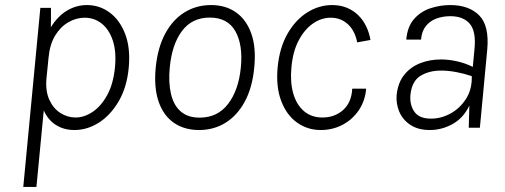

<svg xmlns="http://www.w3.org/2000/svg" viewBox="-20 -505 1996 759"><path d="M72 234 139.5 -474H181.5Q181.5 -455 181.5 -435.5Q181.5 -416 181 -397Q207 -440 244 -462.5Q281 -485 323.5 -485Q373.5 -485 413.5 -455.5Q453.5 -426 474.8 -370.8Q496 -315.5 489 -238.5Q482 -161.5 450 -106Q418 -50.5 371.8 -20.8Q325.5 9 274.5 9Q232.5 9 201 -11Q169.5 -31 153 -68.5L124 234ZM279 -40.5Q313 -40.5 346.5 -63Q380 -85.5 404 -129.5Q428 -173.5 434.5 -238.5Q440.5 -301.5 425.8 -345.2Q411 -389 381.8 -412Q352.5 -435 314.5 -435Q281.5 -435 250.5 -417.2Q219.5 -399.5 198.2 -364.8Q177 -330 172 -278L163.5 -193Q159.5 -143.5 175.5 -109.5Q191.5 -75.5 219.2 -58Q247 -40.5 279 -40.5Z M767 9Q709 9 667.8 -19.2Q626.5 -47.5 607.2 -102.8Q588 -158 595.5 -237.5Q603.5 -317.5 633.5 -372.8Q663.5 -428 710 -456.5Q756.5 -485 814 -485Q872.5 -485 913.5 -455.8Q954.5 -426.5 973.8 -371.2Q993 -316 985 -237.5Q977.5 -158 947.5 -103Q917.5 -48 871.2 -19.5Q825 9 767 9ZM769.5 -40Q840 -40 881.5 -94Q923 -148 932 -237.5Q941 -327.5 910.5 -381.5Q880 -435.5 809 -435.5Q739 -435.5 699.2 -382.2Q659.5 -329 651 -237.5Q645.5 -179 655.8 -134.2Q666 -89.5 694 -64.8Q722 -40 769.5 -40Z M1248 9Q1195.5 9 1154.2 -20.5Q1113 -50 1091.8 -105.5Q1070.5 -161 1077.5 -238.5Q1085 -316.5 1116.5 -371.5Q1148 -426.5 1194.5 -455.8Q1241 -485 1293 -485Q1325 -485 1350.8 -474.5Q1376.5 -464 1395.8 -445.2Q1415 -426.5 1427.2 -401.5Q1439.5 -376.5 1444.5 -347L1392 -337.5Q1383 -384 1355 -409.5Q1327 -435 1287.5 -435Q1250 -435 1216.8 -411.8Q1183.5 -388.5 1160.5 -344.8Q1137.5 -301 1132 -238.5Q1126.5 -180.5 1139.2 -135.8Q1152 -91 1181.5 -65.8Q1211 -40.5 1254.5 -40.5Q1303 -40.5 1336.2 -70Q1369.5 -99.5 1372.5 -154.5H1427.5Q1423.5 -106 1398.2 -69Q1373 -32 1333.8 -11.5Q1294.5 9 1248 9Z M1679.5 9Q1632.5 9 1602 -11.5Q1571.5 -32 1558.2 -64Q1545 -96 1548 -130Q1553.5 -179.5 1578.8 -210.2Q1604 -241 1642 -255.5Q1680 -270 1723 -270Q1754 -270 1787.2 -262.5Q1820.5 -255 1849 -240.5L1855.5 -308.5Q1863 -380 1837.5 -410.5Q1812 -441 1760 -441Q1731 -441 1705.5 -431.8Q1680 -422.5 1663.5 -402Q1647 -381.5 1644.5 -348.5H1586Q1590.5 -400 1617 -430Q1643.5 -460 1681.8 -472.5Q1720 -485 1760 -485Q1834 -485 1874.5 -444Q1915 -403 1906 -307.5L1877 0H1833Q1833.5 -22.5 1834.2 -44Q1835 -65.5 1835.5 -87.5Q1811.5 -38 1768.8 -14.5Q1726 9 1679.5 9ZM1684 -36Q1723.5 -36 1760.8 -56.2Q1798 -76.5 1822.2 -114.2Q1846.5 -152 1845 -204Q1814 -214.5 1783 -220.2Q1752 -226 1723.5 -226Q1676 -226 1642 -205Q1608 -184 1602.5 -130Q1599 -91 1618 -63.5Q1637 -36 1684 -36Z"/></svg>

Font: Karla Light
Style: Italic
Weight: 300
Italic angle: -8°
Designer: Jonathan Pinhorn
Version: Version 2.004;gftools[0.9.33]